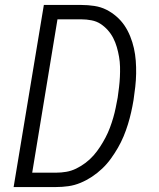

<svg xmlns="http://www.w3.org/2000/svg" viewBox="-20 -755 640 775"><path d="M35 0 157 -735H308Q335 -735 361 -731Q387 -727 409 -716Q431 -705 450 -688.5Q469 -672 482.5 -652Q496 -632 505.5 -608.5Q515 -585 520.5 -560.5Q526 -536 528 -510Q530 -484 529.5 -457.5Q529 -431 526 -404.5Q523 -378 519 -351Q515 -327 509.5 -302.5Q504 -278 496.5 -253.5Q489 -229 479 -205Q469 -181 456 -158.5Q443 -136 427.5 -114.5Q412 -93 392.5 -74.5Q373 -56 351 -41.5Q329 -27 305 -17Q281 -7 256 -3.5Q231 0 206 0ZM110 -58H206Q227 -58 247.5 -61.5Q268 -65 287.5 -74.5Q307 -84 325 -97.5Q343 -111 357.5 -127.5Q372 -144 384 -162.5Q396 -181 406 -200Q416 -219 423.5 -239Q431 -259 437 -279.5Q443 -300 447 -320Q451 -340 455 -361Q458 -382 460.5 -403Q463 -424 464 -444.5Q465 -465 464.5 -485.5Q464 -506 460.5 -526Q457 -546 451.5 -565Q446 -584 437 -601.5Q428 -619 415 -633.5Q402 -648 386 -658.5Q370 -669 349.5 -673Q329 -677 308 -677H212Z"/></svg>

Font: Iosevka SS04 Light Extended
Style: Italic
Weight: 300
Width: 7
Italic angle: -9°
Monospace: yes
Designer: Belleve Invis
Foundry: Belleve Invis
Version: Version 19.0.0; ttfautohint (v1.8.4)